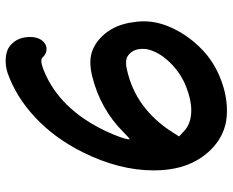

<svg xmlns="http://www.w3.org/2000/svg" viewBox="-90 -760 803 662"><g transform="rotate(-90 311.0 -429.5)"><path d="M161 -383Q164 -383 186 -405Q266 -485 380 -513Q405 -519 427 -519Q476 -519 515 -480Q552 -443 563 -384Q568 -356 568 -335Q568 -282 541 -229Q516 -178 472 -135Q430 -94 372.5 -71Q315 -48 260 -48Q223 -48 196 -58Q151 -74 116.5 -113Q82 -152 66 -206Q54 -249 54 -300Q54 -420 117 -546Q165 -642 236.5 -709Q308 -776 392 -805Q412 -811 431 -811Q469 -811 488 -792Q514 -768 514 -726Q514 -705 505 -690Q492 -670 472 -670Q456 -670 443 -684Q439 -688 431 -688Q419 -688 395 -678Q265 -624 190 -467Q161 -404 161 -384ZM184 -201Q212 -171 261 -171Q298 -171 343 -189Q389 -207 425 -243.5Q461 -280 471 -320Q473 -326 473 -339Q473 -372 450 -389Q440 -396 424 -396Q414 -396 402 -393Q266 -363 185 -235L171 -213Z"/></g></svg>

Font: Chanighter Handwriting Cyr
Style: Regular
Weight: 400
Designer: Sin Chanighter
Version: Version 001.001